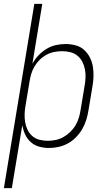

<svg xmlns="http://www.w3.org/2000/svg" viewBox="-43 -755 563 990"><path d="M-23 215 134 -735H175L124 -426Q136 -449 155 -469Q174 -489 197 -503Q220 -517 245.5 -522.5Q271 -528 295 -528Q322 -528 347.5 -521Q373 -514 391 -497.5Q409 -481 420.5 -458.5Q432 -436 436 -410.5Q440 -385 439 -358Q438 -331 433 -305L413 -185Q409 -160 401.5 -136Q394 -112 381 -89.5Q368 -67 349 -47.5Q330 -28 307 -15.5Q284 -3 259 2.5Q234 8 210 8Q183 8 158.5 1Q134 -6 115.5 -22.5Q97 -39 86.5 -62Q76 -85 72 -110L18 215ZM204 -29Q224 -29 245 -33.5Q266 -38 284.5 -48.5Q303 -59 319.5 -75Q336 -91 347 -110Q358 -129 364 -149.5Q370 -170 373 -191L393 -311Q397 -333 398 -354.5Q399 -376 395 -397Q391 -418 381.5 -436.5Q372 -455 356 -468Q340 -481 319.5 -486Q299 -491 277 -491Q257 -491 236.5 -487Q216 -483 196.5 -472.5Q177 -462 161.5 -446.5Q146 -431 135 -412.5Q124 -394 118 -373.5Q112 -353 109 -333L89 -213Q85 -191 84 -169Q83 -147 86.5 -126Q90 -105 99 -86Q108 -67 123.5 -53.5Q139 -40 160 -34.5Q181 -29 204 -29Z"/></svg>

Font: Iosevka Curly Extralight
Style: Italic
Weight: 200
Italic angle: -9°
Monospace: yes
Designer: Belleve Invis
Foundry: Belleve Invis
Version: Version 22.1.2; ttfautohint (v1.8.4)